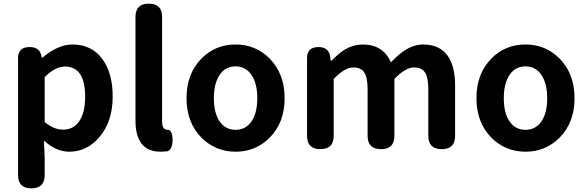

<svg xmlns="http://www.w3.org/2000/svg" viewBox="-20 -818 3215 1053"><path d="M152 215Q79 215 79 142V-172V-500Q79 -560 143 -560Q199 -560 208 -508L209 -502H213Q298 -574 378 -574Q481 -574 540 -496Q598 -419 598 -289Q598 -151 525 -66Q457 14 360 14Q288 14 221 -47L225 45V142Q225 215 152 215ZM327 -107Q381 -107 413 -151Q447 -199 447 -287Q447 -453 336 -453Q283 -453 225 -395V-272V-149Q274 -107 327 -107Z M861 14Q723 14 723 -157V-725Q723 -798 796 -798Q869 -798 869 -725V-474V-150Q869 -106 899 -106Q900 -106 901 -106Q909 -107 916 -97Q922 -88 924 -78Q929 -49 924 -24Q917 7 897 12Q875 14 861 14Z M1272 14Q1162 14 1085 -63Q1003 -146 1003 -279Q1003 -414 1085 -497Q1161 -574 1272 -574Q1382 -574 1459 -497Q1541 -413 1541 -279Q1541 -146 1459 -63Q1382 14 1272 14ZM1272 -106Q1328 -106 1360 -153Q1391 -199 1391 -279.5Q1391 -360 1360 -406Q1328 -454 1272 -454Q1215 -454 1184 -406Q1153 -360 1153 -279.5Q1153 -199 1184 -153Q1216 -106 1272 -106Z M1737 0Q1664 0 1664 -73V-280V-500Q1664 -560 1727 -560Q1784 -560 1791 -506L1794 -485H1798Q1839 -527 1874 -548Q1920 -574 1970 -574Q2081 -574 2124 -476Q2168 -523 2205 -545Q2252 -574 2302 -574Q2389 -574 2434 -514Q2476 -457 2476 -349V-73Q2476 0 2403 0Q2329 0 2329 -73V-331Q2329 -394 2310 -422Q2292 -448 2251 -448Q2203 -448 2143 -385V-73Q2143 0 2070 0Q1996 0 1996 -73V-331Q1996 -394 1977 -422Q1959 -448 1918 -448Q1870 -448 1810 -385V-73Q1810 0 1737 0Z M2862 14Q2752 14 2675 -63Q2593 -146 2593 -279Q2593 -414 2675 -497Q2751 -574 2862 -574Q2972 -574 3049 -497Q3131 -413 3131 -279Q3131 -146 3049 -63Q2972 14 2862 14ZM2862 -106Q2918 -106 2950 -153Q2981 -199 2981 -279.5Q2981 -360 2950 -406Q2918 -454 2862 -454Q2805 -454 2774 -406Q2743 -360 2743 -279.5Q2743 -199 2774 -153Q2806 -106 2862 -106Z"/></svg>

Font: GenSenRounded JP B
Style: Regular
Weight: 700
Version: Version 1.501;PS 1;hotconv 16.6.51;makeotf.lib2.5.65220